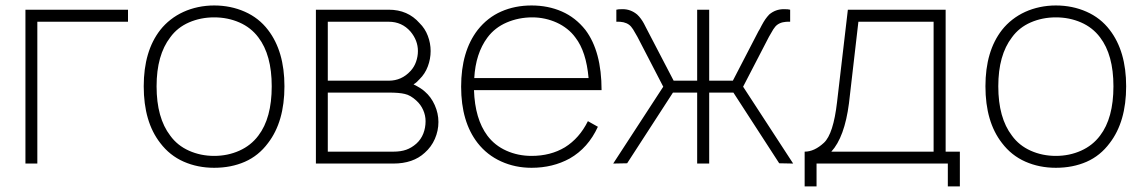

<svg xmlns="http://www.w3.org/2000/svg" viewBox="-20 -598 4180 702"><path d="M448 -518.5H116.5V0H73V-562.5H448Z M566 -75Q505.5 -152.5 505.5 -282.5Q505.5 -411 566 -488.5Q582.5 -509.5 604 -526.2Q625.5 -543 650.8 -554.5Q676 -566 704.5 -572Q733 -578 763 -578Q823.5 -578 875 -555.2Q926.5 -532.5 960 -488.5Q1020 -410.5 1020 -282.5Q1020 -153 960 -75Q925.5 -28.5 875.2 -6.5Q825 15.5 763 15.5Q702.5 15.5 651.5 -7Q600.5 -29.5 566 -75ZM924.5 -461.5Q897.5 -497.5 855 -516Q812.5 -534.5 763 -534.5Q713.5 -534.5 671 -516Q628.5 -497.5 602.5 -461.5Q552.5 -396.5 552.5 -282.5Q552.5 -167 602.5 -102Q628.5 -66 671 -47Q713.5 -28 763 -28Q812.5 -28 855 -47Q897.5 -66 924.5 -102Q973.5 -166 973.5 -282.5Q973.5 -397.5 924.5 -461.5Z M1401.5 -562.5Q1471 -562.5 1514 -513.5Q1534 -494 1544.2 -467Q1554.5 -440 1554.5 -411.5Q1554.5 -382.5 1544.2 -355.2Q1534 -328 1514 -308.5Q1509 -303 1503.8 -298.2Q1498.5 -293.5 1492 -289.5Q1521 -275 1533 -263.5Q1556 -244 1569.5 -213.8Q1583 -183.5 1583 -152Q1583 -120 1570 -90.2Q1557 -60.5 1533 -39.5Q1490.5 0 1418 0H1135V-562.5ZM1178.5 -303H1401.5Q1448.5 -303 1481 -338.5Q1494.5 -353 1501.2 -372.2Q1508 -391.5 1508 -411.5Q1508 -450 1481 -482.5Q1449.5 -518.5 1401.5 -518.5H1178.5ZM1178.5 -43.5H1418Q1445.5 -43.5 1465.2 -50.5Q1485 -57.5 1502.5 -73Q1519.5 -88.5 1527.8 -109.8Q1536 -131 1536 -155Q1536 -176 1527.2 -195.8Q1518.5 -215.5 1502.5 -230Q1481 -250 1460 -254.5Q1440 -259.5 1401.5 -259.5H1178.5Z M2129.5 -155 2166 -134.5Q2130.5 -57 2063 -18.5Q2001 15.5 1923.5 15.5Q1863.5 15.5 1812.2 -7.8Q1761 -31 1726.5 -75Q1666 -152.5 1666 -281Q1666 -410 1726.5 -488.5Q1762.5 -534 1812.8 -556Q1863 -578 1923.5 -578Q1984 -578 2034.2 -556Q2084.5 -534 2120.5 -488.5Q2179.5 -410 2179.5 -268.5H1713Q1716.5 -163 1762 -102Q1789 -66 1831.5 -47Q1874 -28 1923.5 -28Q1993 -28 2045.5 -59.5Q2098.5 -92.5 2129.5 -155ZM1714 -312.5H2132Q2123.5 -409.5 2084 -460.5Q2071 -478.5 2053.5 -492.2Q2036 -506 2015.8 -515.2Q1995.5 -524.5 1972.8 -529.5Q1950 -534.5 1926.5 -534.5Q1876.5 -534.5 1832.8 -515.8Q1789 -497 1762 -460.5Q1719 -402.5 1714 -312.5Z M2405 -281 2310.5 -463.5Q2302 -479 2294.8 -490.5Q2287.5 -502 2280 -507.5Q2263 -520 2233.5 -518.5V-562.5Q2239.5 -564.5 2256.5 -564.5Q2286 -564.5 2309.5 -545Q2317 -538 2323.2 -529.5Q2329.5 -521 2334.2 -512.2Q2339 -503.5 2342.5 -496Q2346 -488.5 2349 -483.5L2443 -303H2529V-562.5H2573V-303H2659.5L2753 -483.5Q2755.5 -487 2758.2 -492.2Q2761 -497.5 2764.5 -504.5Q2772 -518.5 2778.2 -527.5Q2784.5 -536.5 2792.5 -545Q2815.5 -564.5 2846 -564.5Q2862.5 -564.5 2869 -562.5V-518.5Q2839 -520 2822 -507.5Q2814.5 -502 2807.2 -490.5Q2800 -479 2791.5 -463.5L2697 -281L2880 0L2829 -1L2661.5 -259.5H2573V0H2529V-259.5H2440.5L2273 -1L2222 0Z M3437.5 -43.5H3489.5V83.5H3445.5V0H2965.5V83.5H2922V-43.5Q2957.5 -43.5 2992.5 -76Q3027 -108 3040.5 -225L3080 -562.5H3437.5ZM3393.5 -518.5H3118.5L3084 -220Q3068 -96.5 3019.5 -43.5H3393.5Z M3643.5 -75Q3583 -152.5 3583 -282.5Q3583 -411 3643.5 -488.5Q3660 -509.5 3681.5 -526.2Q3703 -543 3728.2 -554.5Q3753.5 -566 3782 -572Q3810.5 -578 3840.5 -578Q3901 -578 3952.5 -555.2Q4004 -532.5 4037.5 -488.5Q4097.5 -410.5 4097.5 -282.5Q4097.5 -153 4037.5 -75Q4003 -28.5 3952.8 -6.5Q3902.5 15.5 3840.5 15.5Q3780 15.5 3729 -7Q3678 -29.5 3643.5 -75ZM4002 -461.5Q3975 -497.5 3932.5 -516Q3890 -534.5 3840.5 -534.5Q3791 -534.5 3748.5 -516Q3706 -497.5 3680 -461.5Q3630 -396.5 3630 -282.5Q3630 -167 3680 -102Q3706 -66 3748.5 -47Q3791 -28 3840.5 -28Q3890 -28 3932.5 -47Q3975 -66 4002 -102Q4051 -166 4051 -282.5Q4051 -397.5 4002 -461.5Z"/></svg>

Font: Russisch Sans ExtraLight
Style: Regular
Weight: 200
Width: 4
Designer: Michael Sharanda (font) & Cristiano Sobral (main changes)
Foundry: Michael Sharanda
Version: Version 2.00;September 8, 2020;FontCreator 13.0.0.2681 64-bi